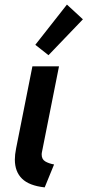

<svg xmlns="http://www.w3.org/2000/svg" viewBox="-20 -811 382 839"><path d="M44.9 -113.8Q44.9 -135.3 50.3 -162.1L121.6 -521H237.8L163.6 -147.9Q162.1 -141.6 162.1 -136.2Q162.1 -115.2 177.2 -106Q192.4 -96.7 216.3 -92.3L175.3 7.8Q107.4 0.5 76.2 -30.3Q44.9 -61 44.9 -113.8ZM134.3 -615.2 272.5 -791 342.3 -726.6 191.9 -569.8Z"/></svg>

Font: Reddit Sans Fudge SmBold Italic
Style: Regular
Weight: 600
Italic angle: -11.25°
Designer: Stephen Hutchings
Version: Version 1.013